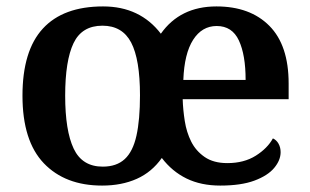

<svg xmlns="http://www.w3.org/2000/svg" viewBox="-20 -568 964 598"><path d="M298 10Q183 10 116.5 -59.5Q50 -129 50 -270Q50 -410 113.5 -479Q177 -548 301 -548Q359 -548 404 -526.5Q449 -505 481 -463Q541 -548 654 -548Q759 -548 819 -487.5Q879 -427 879 -308V-259H549Q550 -226 555.5 -191Q561 -156 575.5 -127Q590 -98 617.5 -79Q645 -60 688 -60Q740 -60 776.5 -83Q813 -106 830 -137Q841 -132 847.5 -120.5Q854 -109 854 -94Q854 -69 834 -45Q814 -21 772.5 -5.5Q731 10 666 10Q606 10 561 -12Q516 -34 484 -76Q453 -32 406 -11Q359 10 298 10ZM300 -49Q343 -49 368.5 -72.5Q394 -96 405 -145.5Q416 -195 416 -271Q416 -383 388.5 -435.5Q361 -488 299 -488Q235 -488 209 -433.5Q183 -379 183 -270Q183 -161 209.5 -105Q236 -49 300 -49ZM745 -319Q745 -397 724 -442Q703 -487 655 -487Q609 -487 581.5 -444Q554 -401 551 -319Z"/></svg>

Font: Noto Serif Gujarati SemiBold
Style: Regular
Weight: 600
Version: Version 2.102